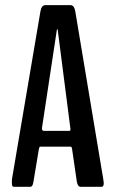

<svg xmlns="http://www.w3.org/2000/svg" viewBox="-20 -722 441 742"><path d="M33.2 0Q25.9 0 25.9 -14.2V-22.5Q25.9 -28.8 26.4 -30.8L136.2 -677.7Q140.1 -701.2 154.3 -702.1H253.4Q267.1 -701.2 271 -677.7L378.9 -30.8Q378.9 -29.3 379.6 -25.4Q380.4 -21.5 380.6 -18.6Q380.9 -15.6 380.9 -13.7Q380.9 0 372.6 0H292Q280.3 0 276.9 -20L258.8 -144.5Q257.3 -155.3 253.4 -155.3H135.3Q131.8 -155.3 129.9 -144L109.4 -20.5Q107.4 -8.3 104.5 -4.2Q101.6 0 95.7 0ZM149.4 -216.3H249Q252.4 -216.3 252.4 -225.1Q252.4 -228 251.5 -229.5L203.1 -606Q202.6 -609.4 201.7 -609.4Q200.2 -609.4 199.7 -606.4L142.6 -230Q142.1 -226.6 142.1 -225.6Q142.1 -216.3 149.4 -216.3Z"/></svg>

Font: BenchNine
Style: Bold
Weight: 700
Version: Version 1 ; ttfautohint (v0.92.18-e454-dirty) -l 8 -r 50 -G 